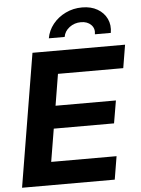

<svg xmlns="http://www.w3.org/2000/svg" viewBox="-62 -998 767 1046"><g transform="rotate(-5 321.5 -475.0)"><path d="M15.6 0 136.2 -727.5H642.6L621.6 -601.1H264.6L236.3 -429.2H566.4L545.4 -305.7H215.8L186 -126.5H543.5L522.5 0ZM426.8 -950.2Q475.6 -950.2 510.5 -929.9Q545.4 -909.7 561.8 -875.2Q578.1 -840.8 570.8 -798.3H483.9Q489.3 -829.6 469 -850.1Q448.7 -870.6 413.6 -870.6Q377.9 -870.6 350.8 -850.1Q323.7 -829.6 318.4 -798.3H231.9Q239.3 -840.8 266.8 -875.2Q294.4 -909.7 336.2 -929.9Q377.9 -950.2 426.8 -950.2Z"/></g></svg>

Font: Inter 24pt
Style: Bold Italic
Weight: 700
Italic angle: -9.3988°
Version: Version 4.001;git-66647c0bb